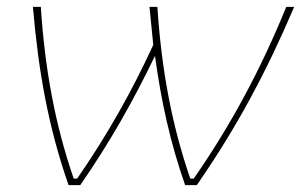

<svg xmlns="http://www.w3.org/2000/svg" viewBox="-20 -540 878 560"><path d="M520 0H554C671 -169 758 -332 838 -520H815C741 -339 656 -179 545 -19H535C480 -179 451 -339 439 -520H416L427 -409C364 -272 292 -145 205 -19H195C140 -179 111 -339 99 -520H76C92 -332 121 -169 180 0H214C300 -124 369 -246 432 -377C450 -246 476 -125 520 0Z"/></svg>

Font: Fixel Display Thin
Style: Italic
Weight: 100
Italic angle: -10°
Designer: AlfaBravo + MacPaw
Foundry: Kyrylo Tkachov, Marchela Mozhyna, Serhii Makarenko, Maria Weinstein, Zakhar Kryvoshyya
Version: Version 1.210;Glyphs 3.2 (3217)